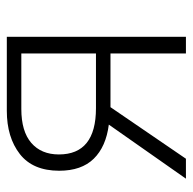

<svg xmlns="http://www.w3.org/2000/svg" viewBox="-21 -550 571 569"><g transform="rotate(-90 264.5 -265.5)"><path d="M78.6 0H19.5L179.7 -228.5Q114.3 -236.8 78.6 -273.2Q43 -309.6 43 -375.5Q43 -453.6 92.5 -492.2Q142.1 -530.8 220.7 -530.8H439.9V0H390.6V-223.6H231.4ZM91.3 -376.5Q91.3 -266.6 228.5 -266.6H390.6V-487.8H226.1Q159.7 -487.8 125.5 -458.3Q91.3 -428.7 91.3 -376.5Z"/></g></svg>

Font: Open Sans Light
Style: Regular
Weight: 300
Designer: Monotype Design Team
Foundry: Monotype Imaging Inc.
Version: Version 3.000; ttfautohint (v1.8.4)